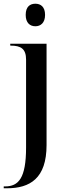

<svg xmlns="http://www.w3.org/2000/svg" viewBox="-34 -771 366 1031"><path d="M156 -630C184 -630 208 -648 208 -691C208 -735 184 -751 156 -751C127 -751 104 -735 104 -691C104 -648 127 -630 156 -630ZM-14 240H3C127 240 216 187 216 8V-536H21V-526H24C79 -526 106 -508 106 -451V21C106 187 65 230 -7 230H-14Z"/></svg>

Font: Noto Serif Display Medium
Style: Regular
Weight: 500
Designer: Monotype Design Team
Foundry: Monotype Imaging Inc.
Version: Version 2.009